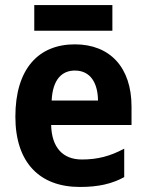

<svg xmlns="http://www.w3.org/2000/svg" viewBox="-20 -732 580 762"><path d="M426 -712H116V-610H426ZM277 -556C132 -556 41 -458 41 -269C41 -87 137 10 297 10C370 10 423 -2 473 -29V-142C417 -112 367 -99 305 -99C229 -99 185 -147 183 -236H502V-309C502 -464 417 -556 277 -556ZM277 -452C339 -452 368 -403 369 -333H185C189 -417 226 -452 277 -452Z"/></svg>

Font: Noto Sans Kannada SemiCondensed
Style: Bold
Weight: 700
Width: 4
Designer: Jelle Bosma - Monotype Design Team
Foundry: Monotype Imaging Inc.
Version: Version 2.005